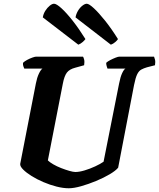

<svg xmlns="http://www.w3.org/2000/svg" viewBox="-20 -1007 850 1027"><path d="M348 0Q318 0 282.5 -9Q247 -18 212 -33Q177 -48 149 -65.5Q121 -83 104 -100Q87 -117 88 -130L172 -561Q178 -592 188 -613Q198 -634 207 -640H110Q108 -645 105 -652.5Q102 -660 103 -671Q111 -679 125 -686.5Q139 -694 153 -699Q167 -704 173 -704H424Q427 -700 430 -688.5Q433 -677 430 -658L383 -645Q352 -637 338 -619Q324 -601 316 -559L236 -149Q246 -139 265 -128Q284 -117 307 -108Q330 -99 351 -93Q372 -87 383 -87Q404 -87 432.5 -95.5Q461 -104 489 -117Q517 -130 534 -142L617 -560Q624 -596 633.5 -616Q643 -636 651 -640H555Q554 -643 551 -652Q548 -661 548 -671Q555 -678 569.5 -685.5Q584 -693 598 -698.5Q612 -704 618 -704H804Q806 -699 809 -688Q812 -677 809 -658L766 -647Q749 -642 736 -635Q723 -628 714 -610Q705 -592 697 -552L612 -110Q599 -94 567 -75Q535 -56 494 -39Q453 -22 414 -11Q375 0 348 0ZM573 -768 384 -914Q387 -932 397 -949Q407 -966 420.5 -976.5Q434 -987 444 -987Q456 -987 482 -963Q508 -939 542 -896.5Q576 -854 611 -798Q608 -792 596.5 -782Q585 -772 573 -768ZM399 -768 209 -914Q212 -933 222.5 -949.5Q233 -966 246 -976.5Q259 -987 269 -987Q282 -987 308.5 -963Q335 -939 368.5 -896.5Q402 -854 437 -798Q433 -792 422.5 -782.5Q412 -773 399 -768Z"/></svg>

Font: Texturina 12pt ExtraBold
Style: Italic
Weight: 800
Italic angle: -11°
Designer: Guillermo Torres Carreño
Foundry: Omnibus-Type
Version: Version 1.002